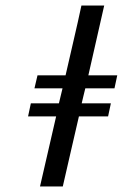

<svg xmlns="http://www.w3.org/2000/svg" viewBox="-20 -672 442 691"><path d="M206 -1H124L182 -253H81L91 -300H192Q195 -314 198.5 -327Q202 -340 205 -354H104L115 -401H216Q230 -463 245 -527Q260 -591 273 -652H355L298 -401H402L392 -354H287Q284 -341 280.5 -327.5Q277 -314 274 -300H379L369 -253H264Q250 -192 235 -127.5Q220 -63 206 -1Z"/></svg>

Font: Libertinus Serif SemiBold
Style: Italic
Weight: 600
Italic angle: -11.5°
Designer: Philipp H. Poll, Khaled Hosny
Foundry: Caleb Maclennan
Version: Version 7.051;RELEASE